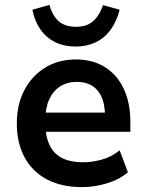

<svg xmlns="http://www.w3.org/2000/svg" viewBox="-20 -758 601 788"><path d="M317 10Q233 10 173 -21.5Q113 -53 81 -112Q49 -171 49 -252Q49 -328 79.5 -387Q110 -446 164.5 -480Q219 -514 292 -514Q360 -514 410 -483Q460 -452 487.5 -394.5Q515 -337 515 -257V-217H149V-296H427L411 -279Q411 -350 381 -386Q351 -422 295 -422Q256 -422 227 -403.5Q198 -385 182 -350Q166 -315 166 -265V-255Q166 -199 183.5 -162.5Q201 -126 235.5 -109Q270 -92 320 -92Q358 -92 398 -103Q438 -114 471 -141L505 -51Q470 -21 418.5 -5.5Q367 10 317 10ZM291 -567Q243 -567 206.5 -585Q170 -603 146 -637Q122 -671 113 -718L183 -738Q196 -692 222 -670Q248 -648 292 -648Q335 -648 361 -670Q387 -692 403 -737L471 -718Q458 -668 433 -634.5Q408 -601 372 -584Q336 -567 291 -567Z"/></svg>

Font: Nunitoga
Style: Bold
Weight: 700
Designer: Vernon Adams
Foundry: Vernon Adams
Version: Version 1.0